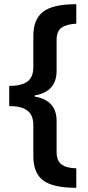

<svg xmlns="http://www.w3.org/2000/svg" viewBox="-20 -736 420 916"><path d="M344 160Q232 160 185.5 124.5Q139 89 139 9V-139Q139 -187 110.5 -208.5Q82 -230 24 -230V-326Q81 -326 110 -346.5Q139 -367 139 -416V-565Q139 -643 185 -679.5Q231 -716 344 -716V-623Q300 -621 275 -605Q250 -589 250 -544V-398Q250 -298 146 -281V-275Q250 -258 250 -159V-12Q250 31 273.5 48.5Q297 66 344 67Z"/></svg>

Font: Noto Sans Arabic UI SmCn SmBd
Style: Regular
Weight: 600
Width: 4
Designer: Monotype Design Team, Nadine Chahine and Nizar Qandah
Foundry: Monotype Imaging Inc.
Version: Version 2.010; ttfautohint (v1.8.4.7-5d5b)